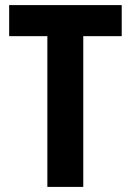

<svg xmlns="http://www.w3.org/2000/svg" viewBox="-20 -734 514 754"><path d="M307 0V-592H458V-714H16V-592H166V0Z"/></svg>

Font: Noto Sans Georgian Condensed Bold
Style: Regular
Weight: 700
Width: 3
Designer: Monotype Design Team, Akaki Razmadze
Foundry: Google LLC
Version: Version 2.005